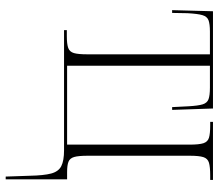

<svg xmlns="http://www.w3.org/2000/svg" viewBox="-68 -508 786 691"><g transform="rotate(90 325.5 -163.0)"><path d="M613 123Q612 73 605 46.5Q598 20 578.5 10Q559 0 521 0H89V-10H110Q139 -10 153 -15Q167 -20 171.5 -35.5Q176 -51 176 -84V-525H94Q67 -525 53.5 -520Q40 -515 35 -498Q30 -481 28 -444L27 -389H17L21 -536H371L376 -389H366L363 -448Q361 -483 356 -499Q351 -515 337.5 -520Q324 -525 296 -525H217V-11H501V-452Q501 -486 496 -501.5Q491 -517 476.5 -521.5Q462 -526 432 -526H419V-536H628V-526H612Q581 -526 566 -521.5Q551 -517 546 -501.5Q541 -486 541 -452V-86Q541 -52 545.5 -36.5Q550 -21 562.5 -16Q575 -11 600 -11H626V210H616Z"/></g></svg>

Font: Noto Serif Display Condensed ExtraLight
Style: Regular
Weight: 200
Width: 3
Designer: Monotype Design Team
Foundry: Monotype Imaging Inc.
Version: Version 2.009